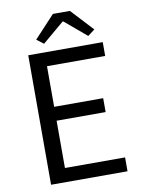

<svg xmlns="http://www.w3.org/2000/svg" viewBox="-100 -1004 789 1071"><g transform="rotate(-10 294.5 -468.5)"><path d="M100.6 0V-733.4H522.6V-655.2H193V-425.1H470.7V-346.4H193V-78.6H533.6V0ZM198.8 -781.4 159.4 -811.3 276.1 -936.7H372.3L488.7 -811.3L449 -781.4L326.1 -885.1H321.7Z"/></g></svg>

Font: Noto Sans TC
Style: Regular
Weight: 100
Designer: Ryoko NISHIZUKA 西塚涼子 (kana, bopomofo & ideographs); Paul D. Hunt (Latin, Greek & Cyrillic); Sandoll Communications 산돌커뮤니
Foundry: Adobe
Version: Version 2.004;hotconv 1.0.118;makeotfexe 2.5.65603